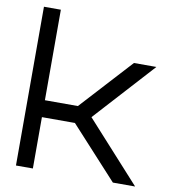

<svg xmlns="http://www.w3.org/2000/svg" viewBox="-85 -843 816 917"><g transform="rotate(10 323.0 -385.0)"><path d="M54 0V-770H136V-331H296L524 -580H632V-579L369 -290L631 -1V0H524L296 -249H136V0Z"/></g></svg>

Font: Orbitron
Style: Regular
Weight: 400
Designer: Matt McInerney
Foundry: The League of Moveable Type
Version: Version 2.001